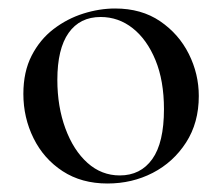

<svg xmlns="http://www.w3.org/2000/svg" viewBox="-20 -419 522 452"><path d="M233 13Q172 13 127.5 -16Q83 -45 59 -93.5Q35 -142 35 -198Q35 -250 54.5 -288Q74 -326 106 -350.5Q138 -375 176 -387Q214 -399 251 -399Q313 -399 357 -369Q401 -339 424.5 -292Q448 -245 448 -193Q448 -130 418 -83.5Q388 -37 339.5 -12Q291 13 233 13ZM262 -6Q311 -6 338.5 -44.5Q366 -83 366 -162Q366 -229 346 -277.5Q326 -326 292.5 -352.5Q259 -379 217 -379Q168 -379 141.5 -341.5Q115 -304 115 -231Q115 -168 134 -116.5Q153 -65 186 -35.5Q219 -6 262 -6Z"/></svg>

Font: Cormorant Garamond Light Medium
Style: Regular
Weight: 500
Version: Version 4.001